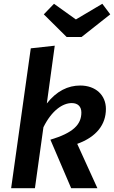

<svg xmlns="http://www.w3.org/2000/svg" viewBox="-20 -997 604 1017"><path d="M522 -977 382 -894 266 -977 212 -921 333 -801H412L564 -921ZM270 -755 143 -741 39 0H165L210 -323C254 -412 312 -451 360 -451C392 -451 411 -433 411 -401C411 -337 367 -293 247 -257L357 0H496L389 -235C492 -272 541 -338 541 -420C541 -493 487 -544 405 -544C340 -544 280 -515 228 -449Z"/></svg>

Font: Fira Sans Medium
Style: Italic
Weight: 500
Italic angle: -8°
Designer: bBox Type GmbH & Carrois Corporate GbR & Edenspiekermann AG
Foundry: bBox Type GmbH & Carrois Corporate GbR & Edenspiekermann AG
Version: Version 4.301;PS 004.301;hotconv 1.0.88;makeotf.lib2.5.64775